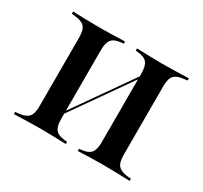

<svg xmlns="http://www.w3.org/2000/svg" viewBox="-97 -544 709 672"><g transform="rotate(30 258.0 -207.5)"><path d="M383.9 -2.4Q358.1 -2.4 334.3 -1.6Q310.5 -0.8 282.3 0V-8.9L291.1 -9.7Q317.7 -12.1 328.6 -25Q339.5 -37.9 339.5 -68.5V-207.3H428.2V-68.5Q428.2 -37.9 439.5 -25.4Q450.8 -12.9 479 -9.7L491.9 -8.9V0Q462.1 -0.8 436.7 -1.6Q411.3 -2.4 383.9 -2.4ZM132.3 -2.4Q104 -2.4 79 -1.6Q54 -0.8 24.2 0V-8.9L37.1 -9.7Q65.3 -12.9 76.6 -25.4Q87.9 -37.9 87.9 -68.5V-346Q87.9 -376.6 76.6 -389.1Q65.3 -401.6 37.1 -404L24.2 -405.6V-414.5Q54 -413.7 79 -412.9Q104 -412.1 132.3 -412.1Q158.1 -412.1 181.5 -412.9Q204.8 -413.7 233.9 -414.5V-405.6L225 -404.8Q197.6 -402.4 186.7 -389.5Q175.8 -376.6 175.8 -346V-68.5Q175.8 -37.9 186.7 -25Q197.6 -12.1 225 -9.7L233.9 -8.9V0Q204.8 -0.8 181.5 -1.6Q158.1 -2.4 132.3 -2.4ZM339.5 -207.3V-346Q339.5 -376.6 328.6 -389.5Q317.7 -402.4 290.3 -404.8L282.3 -405.6V-414.5Q310.5 -413.7 334.3 -412.9Q358.1 -412.1 383.9 -412.1Q411.3 -412.1 436.7 -412.9Q462.1 -413.7 491.9 -414.5V-405.6L479 -404Q450.8 -401.6 439.5 -389.1Q428.2 -376.6 428.2 -346V-207.3ZM134.7 -30.6 133.1 -40.3 374.2 -383.9 375.8 -374.2Z"/></g></svg>

Font: Playfair 144pt SemiCondensed Medium
Style: Regular
Weight: 500
Width: 4
Designer: Claus Eggers Sørensen
Foundry: Claus Eggers Sørensen
Version: Version 2.203